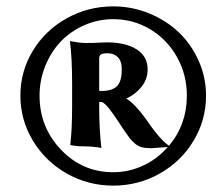

<svg xmlns="http://www.w3.org/2000/svg" viewBox="-20 -604 673 602"><path d="M43.9 -304.2Q43.9 -380.4 83 -444.8Q122.1 -509.3 189.2 -546.6Q256.3 -584 335 -584Q394.5 -584 448.2 -561.8Q502 -539.6 541 -502.2Q580.1 -464.8 603 -413.1Q626 -361.3 626 -304.2Q626 -228 587.2 -163.1Q548.3 -98.1 481.2 -60.1Q414.1 -22 335 -22Q255.9 -22 188.7 -60.3Q121.6 -98.6 82.8 -163.6Q43.9 -228.5 43.9 -304.2ZM248 -145Q232.4 -145 220.5 -146.2Q208.5 -147.5 204.1 -148.4L200.2 -149.9Q206.1 -195.8 206.1 -272V-340.8Q206.1 -423.8 199.2 -475.1Q231 -469.2 248 -469.2Q276.9 -469.2 288.1 -470.2Q293 -470.2 302.2 -470.7Q311.5 -471.2 314.9 -471.2Q373 -471.2 408 -449.5Q442.9 -427.7 442.9 -386.2Q442.9 -356 423.8 -332Q404.8 -308.1 376 -294.9Q401.9 -279.3 436 -232.9Q480.5 -167 509.8 -147Q565.9 -213.9 565.9 -304.2Q565.9 -369.6 535.2 -424.8Q504.4 -480 451.2 -512Q397.9 -543.9 335 -543.9Q287.6 -543.9 244.6 -525.1Q201.7 -506.3 170.9 -474.1Q140.1 -441.9 122.1 -397.5Q104 -353 104 -304.2Q104 -205.1 171.4 -134.5Q238.8 -64 335 -64Q384.3 -64 429.2 -85Q474.1 -106 505.9 -143.1L454.1 -139.2Q437 -139.2 424.8 -142.3Q412.6 -145.5 402.3 -154.5Q392.1 -163.6 386 -171.6Q379.9 -179.7 368.2 -196.8Q328.1 -258.3 315.4 -271.5Q306.6 -280.8 299.8 -284.2H291V-272Q291 -197.3 297.9 -140.1Q271 -145 248 -145ZM361.8 -386.2Q361.8 -412.6 349.4 -424.8Q336.9 -437 317.9 -437Q301.8 -437 296.4 -433.1Q291 -429.2 291 -420.9V-318.8H298.8Q331.5 -318.8 346.7 -333.7Q361.8 -348.6 361.8 -386.2Z"/></svg>

Font: Linear Smooth
Style: Bold Italic
Weight: 700
Designer: Philipp H. Poll, Flanker
Foundry: Philipp H. Poll, reworked by Flanker
Version: Version 1.061 | FøM Fix